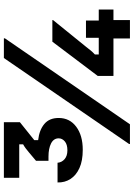

<svg xmlns="http://www.w3.org/2000/svg" viewBox="130 -820 690 990"><g transform="rotate(-90 475.0 -325.0)"><path d="M197.5 -243.3Q140.8 -243.3 103.3 -260.4Q65.8 -277.5 47.1 -306.7Q28.3 -335.8 29.2 -373.3H130.8Q132.5 -351.7 149.2 -337.1Q165.8 -322.5 195 -322.5Q225 -322.5 240.8 -335.8Q256.7 -349.2 256.7 -367.5Q256.7 -393.3 230.4 -406.7Q204.2 -420 162.5 -420H140.8V-484.2L183.3 -520Q194.2 -529.2 204.6 -537.1Q215 -545 225.8 -550.8V-570.8H53.3V-650H340V-567.5L247.5 -493.3V-473.3Q299.2 -467.5 330.4 -441.7Q361.7 -415.8 361.7 -367.5Q361.7 -310.8 316.7 -277.1Q271.7 -243.3 197.5 -243.3ZM329.2 0H227.5V-4.2L670.8 -650H772.5V-645ZM920.8 -85H578.3V-165.8L755 -400H866.7V-396.7L728.3 -225.8Q715.8 -210 708.8 -201.2Q701.7 -192.5 689.2 -180.8V-160.8H920.8ZM866.7 0H771.7V-123.3H775V-226.7H864.2V-121.7H866.7Z"/></g></svg>

Font: Familjen Grotesk Variable
Style: Regular
Weight: 400
Designer: Anders Wikstroem, Jonas Baeckman, Matilda Gysing, Kristian Moeller
Foundry: Familjen STHLM AB
Version: Version 2.000